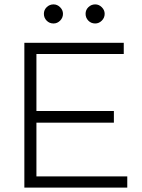

<svg xmlns="http://www.w3.org/2000/svg" viewBox="-20 -855 645 875"><path d="M91 0V-660H544V-609H146V-349H499V-296H146V-51H560V0ZM224 -835Q241 -835 254 -822Q267 -809 267 -792Q267 -774 254 -761Q241 -748 224 -748Q205 -748 192.5 -761Q180 -774 180 -792Q180 -810 193 -822.5Q206 -835 224 -835ZM414 -835Q431 -835 444 -822Q457 -809 457 -792Q457 -774 444 -761Q431 -748 414 -748Q395 -748 382.5 -761Q370 -774 370 -792Q370 -810 383 -822.5Q396 -835 414 -835Z"/></svg>

Font: Human Sans Light
Style: Regular
Weight: 300
Designer: Tim Radville
Foundry: Continuum
Version: Version 1.000;FEAKit 1.0